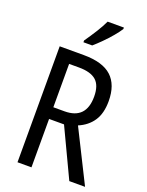

<svg xmlns="http://www.w3.org/2000/svg" viewBox="-172 -1027 852 1111"><g transform="rotate(20 254.5 -471.5)"><path d="M228 -714Q345 -714 400 -663.5Q455 -613 455 -512Q455 -437 424 -390.5Q393 -344 336 -320L496 0H399L258 -298H166V0H80V-714ZM227 -637H166V-370H235Q367 -370 367 -508Q367 -577 333 -607Q299 -637 227 -637ZM392 -934Q379 -913 355 -884.5Q331 -856 303.5 -828.5Q276 -801 255 -783H201V-794Q227 -831 251.5 -870Q276 -909 292 -943H392Z"/></g></svg>

Font: Noto Sans Ethiopic Cond
Style: Regular
Weight: 400
Width: 3
Designer: Monotype Design Team
Foundry: Monotype Imaging Inc.
Version: Version 2.102; ttfautohint (v1.8.4.7-5d5b)